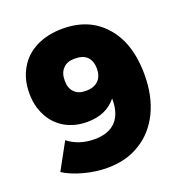

<svg xmlns="http://www.w3.org/2000/svg" viewBox="-129 -823 895 944"><g transform="rotate(-20 318.0 -350.5)"><path d="M264 -145C209 -145 163 -160 125 -190L49 -51C78 -32 114 -18 155 -7C196 4 236 9 276 9C341 9 399 -6 448 -37C497 -67 535 -110 562 -166C589 -222 602 -287 602 -361C602 -432 590 -494 566 -547C541 -599 506 -639 461 -668C416 -696 362 -710 300 -710C248 -710 202 -700 163 -681C123 -661 92 -633 71 -596C49 -559 38 -516 38 -467C38 -422 47 -382 66 -347C84 -312 110 -285 143 -266C176 -247 215 -237 259 -237C325 -237 376 -259 412 -304C413 -253 401 -213 376 -186C351 -159 313 -145 264 -145ZM245 -529C259 -544 279 -551 306 -551C335 -551 356 -544 371 -529C385 -514 392 -493 392 -468C392 -442 385 -421 370 -406C355 -391 333 -383 305 -383C278 -383 258 -390 244 -405C230 -419 223 -439 223 -466C223 -493 230 -514 245 -529Z"/></g></svg>

Font: Argentum Sans ExtraBold
Style: Regular
Weight: 800
Designer: Julieta Ulanovsky
Foundry: Julieta Ulanovsky
Version: Version 5.001;February 15, 2019;FontCreator 11.5.0.2425 64-b